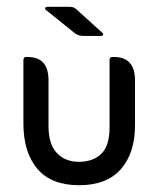

<svg xmlns="http://www.w3.org/2000/svg" viewBox="-20 -536 472 566"><path d="M282 -439Q285 -437 284 -433.5Q283 -430 278 -430H226Q209 -430 197 -441L115 -507Q112 -509 113.5 -512.5Q115 -516 119 -516H183Q193 -516 198 -513.5Q203 -511 208 -506ZM213 10Q131 10 90 -38.5Q49 -87 49 -172V-359Q49 -368 57 -368H62Q123 -368 123 -299V-164Q123 -111 147.5 -85Q172 -59 213 -59Q254 -59 278.5 -82.5Q303 -106 303 -161V-359Q303 -368 311 -368H316Q378 -368 378 -299V-167Q378 -85 336.5 -37.5Q295 10 213 10Z"/></svg>

Font: Zain
Style: Regular
Weight: 400
Designer: Zain,Boutros
Foundry: Mobile Telecommunications Company (Zain), 2024
Version: Version 1.51; ttfautohint (v1.8.4)